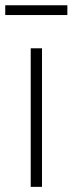

<svg xmlns="http://www.w3.org/2000/svg" viewBox="-35 -727 282 747"><path d="M84.5 0V-539.1H128.4V0ZM227.1 -706.5V-668.5H-14.6V-706.5Z"/></svg>

Font: Inter 18pt ExtraLight
Style: Regular
Weight: 250
Designer: Rasmus Andersson
Foundry: rsms
Version: Version 4.001;git-66647c0bb